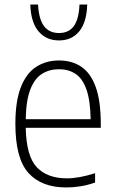

<svg xmlns="http://www.w3.org/2000/svg" viewBox="-20 -814 502 843"><path d="M270.5 9Q162.5 9 105 -54.5Q47.5 -118 47.5 -270.5Q47.5 -370.5 71.8 -431.8Q96 -493 139.2 -520.8Q182.5 -548.5 239 -548.5Q295.5 -548.5 336.8 -521Q378 -493.5 400.2 -432.2Q422.5 -371 422.5 -270V-253H93Q95.5 -128.5 141.5 -79.8Q187.5 -31 274 -31Q326.5 -31 397.5 -53.5V-12.5Q362.5 -0.5 331.8 4.2Q301 9 270.5 9ZM239 -510Q197 -510 164.8 -490Q132.5 -470 113.5 -422.2Q94.5 -374.5 93 -290.5H378Q376.5 -374 359.2 -422Q342 -470 311.2 -490Q280.5 -510 239 -510ZM239 -636.5Q182.5 -636.5 149 -676.5Q115.5 -716.5 113 -794H147Q150.5 -730 173.2 -699.5Q196 -669 239 -669Q282 -669 304.2 -699.5Q326.5 -730 329 -794H363Q360.5 -716 327.8 -676.2Q295 -636.5 239 -636.5Z"/></svg>

Font: Encode Sans Semi Condensed ExtraLight
Style: Regular
Weight: 200
Width: 4
Designer: Multiple Designers
Foundry: Impallari Type
Version: Version 3.000; ttfautohint (v1.8.3) -l 8 -r 50 -G 200 -x 14 